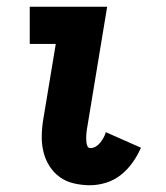

<svg xmlns="http://www.w3.org/2000/svg" viewBox="-20 -540 490 568"><path d="M246 8Q222 8 198.5 2.5Q175 -3 157 -16Q139 -29 126.5 -48.5Q114 -68 108.5 -91Q103 -114 103.5 -138.5Q104 -163 108 -187L145 -410H68V-520H297L239 -169Q238 -163 237 -157Q236 -151 235.5 -144.5Q235 -138 235 -132Q235 -126 235.5 -120Q236 -114 238.5 -108Q241 -102 247 -102Q256 -102 263.5 -106.5Q271 -111 276.5 -118Q282 -125 286.5 -133Q291 -141 293 -149L397 -103Q387 -80 372 -59Q357 -38 337.5 -22.5Q318 -7 294 0.5Q270 8 246 8Z"/></svg>

Font: Iosevka Etoile Extrabold
Style: Italic
Weight: 800
Italic angle: -9°
Designer: Belleve Invis
Foundry: Belleve Invis
Version: Version 22.1.2; ttfautohint (v1.8.4)